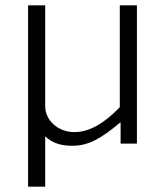

<svg xmlns="http://www.w3.org/2000/svg" viewBox="-20 -537 610 718"><path d="M258 -43C197 -43 149 -87 149 -140V-517H85V161H149V-27C178 0 212 9 255 8C312 7 358 -19 431 -80V0H492V-517H428V-136C372 -78 316 -43 258 -43Z"/></svg>

Font: United Sans ExtraLight
Style: Regular
Weight: 200
Designer: Pablo Impallari, Rodrigo Fuenzalida (Modified by Dan O. Williams)
Version: Version 1.000;PS 001.000;hotconv 1.0.88;makeotf.lib2.5.64775